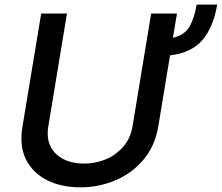

<svg xmlns="http://www.w3.org/2000/svg" viewBox="-20 -785 944 817"><path d="M816.8 -765.3H904.1Q888.5 -670.8 842.2 -615.6Q795.8 -560.4 703.5 -549.4L653.4 -246.1Q639.6 -164.1 591.3 -106.4Q543 -48.7 472.5 -18.3Q402 12.1 321.7 12.1Q241.1 12.1 180.4 -18.3Q119.7 -48.7 90.7 -106.4Q61.8 -164.1 75.6 -246.1L155.2 -727.3H264.9L185.7 -247.9Q177.2 -197.1 195.5 -161.4Q213.8 -125.7 251.2 -107.2Q288.7 -88.8 337.7 -88.8Q386.4 -88.8 430.4 -107.2Q474.4 -125.7 505 -161.4Q535.5 -197.1 544 -247.9L623.2 -727.3H733L715.9 -624.3Q764.9 -635.3 786 -671.3Q807.2 -707.4 816.8 -765.3Z"/></svg>

Font: Inter UI Medium
Style: Italic
Weight: 500
Italic angle: 9.39999°
Designer: Rasmus Andersson
Foundry: rsms
Version: 3.2;8d6f07862